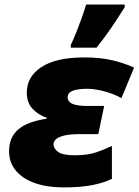

<svg xmlns="http://www.w3.org/2000/svg" viewBox="-20 -816 611 846"><path d="M259.8 9.8Q188.5 9.8 134.5 -9Q80.6 -27.8 50.3 -63.7Q20 -99.6 20 -149.9Q20 -210.9 60.3 -245.6Q100.6 -280.3 186 -293V-296.9Q146 -311 122.1 -338.1Q98.1 -365.2 98.1 -408.2Q98.1 -478.5 163.1 -520.8Q228 -563 351.1 -563Q419.9 -563 472.4 -551Q524.9 -539.1 570.8 -518.1L515.1 -383.8Q481 -402.8 438.7 -413.8Q396.5 -424.8 363.8 -424.8Q322.3 -424.8 300 -416Q277.8 -407.2 277.8 -386.2Q277.8 -369.6 297.1 -359.4Q316.4 -349.1 369.1 -349.1H439L413.1 -225.1H329.1Q274.9 -225.1 245.4 -213.4Q215.8 -201.7 215.8 -179.2Q215.8 -161.6 236.1 -146.7Q256.3 -131.8 309.1 -131.8Q367.2 -131.8 405.3 -145.3Q443.4 -158.7 473.1 -172.9V-27.8Q436 -9.8 384.3 0Q332.5 9.8 259.8 9.8ZM292 -606V-618.2Q303.2 -641.1 315.9 -672.9Q328.6 -704.6 340.3 -737.3Q352.1 -770 359.4 -795.9H529.3V-784.2Q501.5 -739.7 473.1 -697.5Q444.8 -655.3 405.3 -606Z"/></svg>

Font: Open Sans ExtraBold
Style: Italic
Weight: 800
Italic angle: -12°
Designer: Monotype Design Team
Foundry: Monotype Imaging Inc.
Version: Version 3.000; ttfautohint (v1.8.4)